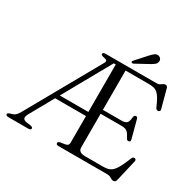

<svg xmlns="http://www.w3.org/2000/svg" viewBox="-186 -1076 1322 1299"><g transform="rotate(30 475.5 -426.0)"><path d="M511 -700 507 -672H458.5L129.5 -84Q117 -60.5 120.2 -48.5Q123.5 -36.5 142.5 -32L181 -26.5Q189.5 -24.5 194.2 -21.5Q199 -18.5 199 -13Q199 -7 194 -3.5Q189 0 179 0H21.5Q12.5 0 7.5 -3.5Q2.5 -7 2.5 -13Q2.5 -20.5 19.5 -26.5L39.5 -32.5Q53.5 -37 63.2 -47.8Q73 -58.5 85.5 -81L401.5 -643Q409.5 -657.5 404.2 -663.5Q399 -669.5 382.5 -672.5Q370 -675 363.8 -678.5Q357.5 -682 357.5 -687Q357.5 -693.5 362.5 -696.8Q367.5 -700 377.5 -700ZM218.5 -301H499.5L503.5 -269H212.5ZM522.5 -362.5H695Q726 -362.5 737.8 -374.2Q749.5 -386 752 -420Q754 -436 766 -438Q778.5 -440.5 782.5 -424L819.5 -285.5Q823.5 -269.5 810.5 -266Q797.5 -262.5 790 -276Q778.5 -299.5 768.8 -311.5Q759 -323.5 746.5 -327.8Q734 -332 715.5 -332H522.5ZM474 -58V-700H779Q792 -700 800.8 -705.8Q809.5 -711.5 817 -716.8Q824.5 -722 834 -722Q842 -722 846.8 -717.8Q851.5 -713.5 854 -702.5L891.5 -563Q894 -555.5 891.2 -550.5Q888.5 -545.5 881.5 -543.5Q874 -542 867.8 -545Q861.5 -548 858 -556.5Q842 -594 828.8 -616.5Q815.5 -639 802 -650.5Q788.5 -662 771.5 -665.8Q754.5 -669.5 730.5 -669.5H552V-69Q552 -49.5 565.2 -40Q578.5 -30.5 607 -30.5H747.5Q778.5 -30.5 799.2 -40.8Q820 -51 839 -82Q858 -113 883 -175.5Q886 -182.5 890.5 -185.2Q895 -188 901 -187.5Q909 -186.5 912 -181.2Q915 -176 912.5 -167L874 -2Q871.5 9 866.2 13.8Q861 18.5 851.5 18.5Q843.5 18.5 835.8 14Q828 9.5 819.2 4.8Q810.5 0 798 0H413.5Q404 0 399.8 -3.5Q395.5 -7 395.5 -13Q395.5 -24 412 -27.5L449.5 -33.5Q461.5 -35.5 467.8 -41.8Q474 -48 474 -58ZM635.5 -833.5Q652 -852 665.8 -862.2Q679.5 -872.5 695.5 -868.5Q709 -865 715 -854.2Q721 -843.5 718 -832Q714.5 -818.5 702.8 -809.2Q691 -800 673.5 -790.5L575.5 -737Q571.5 -735 567 -735.2Q562.5 -735.5 559.5 -738Q556.5 -742 558.2 -745.8Q560 -749.5 563 -753Z"/></g></svg>

Font: Fraunces Light
Style: Regular
Weight: 300
Version: Version 1.000;[b76b70a41]